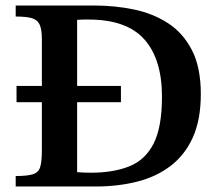

<svg xmlns="http://www.w3.org/2000/svg" viewBox="-20 -677 793 697"><path d="M327 0H37V-38Q79 -38 99.5 -44.5Q120 -51 126 -71Q132 -91 132 -132V-306H40V-365H132V-534Q132 -571 123.5 -588.5Q115 -606 94 -611.5Q73 -617 37 -617V-657H321Q397 -657 466.5 -642.5Q536 -628 590.5 -592.5Q645 -557 677 -494.5Q709 -432 709 -336Q709 -242 680 -178Q651 -114 599 -74.5Q547 -35 477.5 -17.5Q408 0 327 0ZM419 -306H260V-52Q273 -51 285.5 -50.5Q298 -50 310 -50Q391 -50 449 -73Q507 -96 537.5 -155.5Q568 -215 568 -326Q568 -462 504 -534Q440 -606 302 -606Q292 -606 282.5 -606Q273 -606 260 -605V-365H419Z"/></svg>

Font: STIX Two Text SemiBold
Style: Regular
Weight: 600
Designer: Ross Mills, John Hudson & Paul Hanslow, Tiro Typeworks Ltd; with prior portions MicroPress Inc., and Coen Hoffman.
Foundry: Tiro Typeworks Ltd
Version: Version 2.13 b171